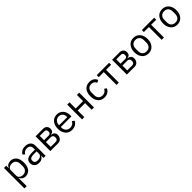

<svg xmlns="http://www.w3.org/2000/svg" viewBox="578 -2536 4743 4743"><g transform="rotate(-45 2950.0 -164.0)"><path d="M85 -516.1V200.2H165V-84H168.9Q215.3 12.2 319.8 12.2Q416 12.2 474.1 -61Q529.8 -133.3 529.8 -257.8Q529.8 -382.8 474.1 -455.1Q416.5 -527.8 319.8 -527.8Q208.5 -527.8 168.9 -432.1H165V-516.1ZM297.9 -60.1Q240.7 -60.1 204.1 -87.9Q165 -117.2 165 -165V-356.9Q165 -400.4 204.1 -428.2Q243.2 -456.1 297.9 -456.1Q365.2 -456.1 404.5 -413.8Q443.8 -371.6 443.8 -301.8V-213.9Q443.8 -144.5 404.5 -102.3Q365.2 -60.1 297.9 -60.1Z M827.6 -527.8Q921.4 -527.8 973.4 -481.9Q1025.4 -436 1025.4 -354V0H950.7V-84H945.8Q928.7 -36.6 889.9 -12.2Q851.1 12.2 796.4 12.2Q715.3 12.2 669.4 -29.5Q623.5 -71.3 623.5 -144Q623.5 -294.9 843.8 -294.9H945.8V-346.2Q945.8 -459 823.7 -459Q738.3 -459 692.4 -381.8L644.5 -426.8Q667 -471.7 714.1 -499.8Q761.2 -527.8 827.6 -527.8ZM945.8 -149.9V-234.9H839.4Q707.5 -234.9 707.5 -157.2V-136.2Q707.5 -98.6 734.9 -77.4Q762.2 -56.2 809.6 -56.2Q870.1 -56.2 907.7 -83Q945.8 -110.4 945.8 -149.9Z M1190.4 -516.1V0H1463.4Q1526.9 0 1566.4 -45.9Q1603.5 -88.9 1603.5 -153.8Q1603.5 -203.6 1573.2 -235.4Q1543 -267.1 1484.4 -272V-275.9Q1585.4 -287.6 1585.4 -384.8Q1585.4 -445.3 1549.3 -480.7Q1513.2 -516.1 1450.7 -516.1ZM1439.5 -65.9H1270.5V-234.9H1439.5Q1475.6 -234.9 1496.6 -215.8Q1517.6 -196.8 1517.6 -162.1V-139.2Q1517.6 -104.5 1496.6 -85.2Q1475.6 -65.9 1439.5 -65.9ZM1429.7 -299.8H1270.5V-450.2H1429.7Q1462.9 -450.2 1481.2 -433.6Q1499.5 -417 1499.5 -386.2V-363.8Q1499.5 -333 1481.2 -316.4Q1462.9 -299.8 1429.7 -299.8Z M1941.9 12.2Q2013.2 12.2 2066.9 -19.8Q2120.6 -51.8 2146 -106L2088.9 -147Q2068.8 -104 2032.2 -81.1Q1995.6 -58.1 1947.3 -58.1Q1877 -58.1 1835 -103Q1793.9 -147 1793.9 -213.9V-237.8H2165V-275.9Q2165 -388.2 2105 -457Q2042 -527.8 1941.9 -527.8Q1835.9 -527.8 1773.9 -455.1Q1710 -380.4 1710 -257.8Q1710 -135.3 1773.9 -62Q1835.9 12.2 1941.9 12.2ZM1941.9 -460.9Q2003.9 -460.9 2041.5 -419.4Q2079.1 -377.9 2079.1 -309.1V-297.9H1793.9V-305.2Q1793.9 -372.1 1835.9 -417Q1877 -460.9 1941.9 -460.9Z M2296.9 -516.1V0H2377V-231H2634.8V0H2714.8V-516.1H2634.8V-300.8H2377V-516.1Z M3076.7 12.2Q3148.9 12.2 3199.2 -19.8Q3249.5 -51.8 3274.9 -109.9L3216.8 -148.9Q3173.8 -59.1 3076.7 -59.1Q3007.3 -59.1 2970 -101.3Q2932.6 -143.6 2932.6 -213.9V-301.8Q2932.6 -372.1 2968.8 -414.1Q3006.8 -457 3076.7 -457Q3172.4 -457 3202.6 -373L3270 -407.2Q3218.3 -527.8 3076.7 -527.8Q2968.3 -527.8 2907.7 -455.1Q2846.7 -383.8 2846.7 -257.8Q2846.7 -132.3 2907.7 -61Q2968.8 12.2 3076.7 12.2Z M3502.4 -445.8V0H3582.5V-445.8H3758.8V-516.1H3326.7V-445.8Z M3863.3 -516.1V0H4136.2Q4199.7 0 4239.3 -45.9Q4276.4 -88.9 4276.4 -153.8Q4276.4 -203.6 4246.1 -235.4Q4215.8 -267.1 4157.2 -272V-275.9Q4258.3 -287.6 4258.3 -384.8Q4258.3 -445.3 4222.2 -480.7Q4186 -516.1 4123.5 -516.1ZM4112.3 -65.9H3943.4V-234.9H4112.3Q4148.4 -234.9 4169.4 -215.8Q4190.4 -196.8 4190.4 -162.1V-139.2Q4190.4 -104.5 4169.4 -85.2Q4148.4 -65.9 4112.3 -65.9ZM4102.5 -299.8H3943.4V-450.2H4102.5Q4135.7 -450.2 4154.1 -433.6Q4172.4 -417 4172.4 -386.2V-363.8Q4172.4 -333 4154.1 -316.4Q4135.7 -299.8 4102.5 -299.8Z M4615.7 12.2Q4720.7 12.2 4784.2 -62Q4849.1 -136.2 4849.1 -257.8Q4849.1 -379.4 4784.2 -455.1Q4720.7 -527.8 4615.7 -527.8Q4509.8 -527.8 4447.8 -455.1Q4382.8 -379.4 4382.8 -257.8Q4382.8 -136.2 4447.8 -62Q4509.8 12.2 4615.7 12.2ZM4468.8 -221.2V-294.9Q4468.8 -374.5 4508.5 -415.8Q4548.3 -457 4615.7 -457Q4683.1 -457 4722.9 -415.8Q4762.7 -374.5 4762.7 -294.9V-221.2Q4762.7 -141.6 4722.9 -100.3Q4683.1 -59.1 4615.7 -59.1Q4548.3 -59.1 4508.5 -100.3Q4468.8 -141.6 4468.8 -221.2Z M5078.1 -445.8V0H5158.2V-445.8H5334.5V-516.1H4902.3V-445.8Z M5620.6 12.2Q5725.6 12.2 5789.1 -62Q5854 -136.2 5854 -257.8Q5854 -379.4 5789.1 -455.1Q5725.6 -527.8 5620.6 -527.8Q5514.6 -527.8 5452.6 -455.1Q5387.7 -379.4 5387.7 -257.8Q5387.7 -136.2 5452.6 -62Q5514.6 12.2 5620.6 12.2ZM5473.6 -221.2V-294.9Q5473.6 -374.5 5513.4 -415.8Q5553.2 -457 5620.6 -457Q5688 -457 5727.8 -415.8Q5767.6 -374.5 5767.6 -294.9V-221.2Q5767.6 -141.6 5727.8 -100.3Q5688 -59.1 5620.6 -59.1Q5553.2 -59.1 5513.4 -100.3Q5473.6 -141.6 5473.6 -221.2Z"/></g></svg>

Font: Plexus Sans
Style: Regular
Weight: 400
Version: Version 2.001;PS 002.001;hotconv 1.0.70;makeotf.lib2.5.58329